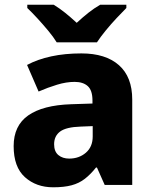

<svg xmlns="http://www.w3.org/2000/svg" viewBox="-20 -786 650 816"><path d="M206 10Q134 10 86 -33Q38 -76 38 -165Q38 -252 100 -295.5Q162 -339 282 -343L373 -346V-359Q373 -402 353 -420Q333 -438 297 -438Q262 -438 222.5 -426Q183 -414 144 -397L95 -510Q140 -534 198 -546.5Q256 -559 326 -559Q429 -559 485.5 -509Q542 -459 542 -363V0H425L392 -74H388Q365 -45 340.5 -26Q316 -7 284 1.5Q252 10 206 10ZM274 -112Q316 -112 345 -137Q374 -162 374 -206V-250L323 -248Q261 -246 235.5 -227Q210 -208 210 -173Q210 -142 228 -127Q246 -112 274 -112ZM221 -606Q207 -629 184.5 -656Q162 -683 138.5 -708.5Q115 -734 96 -752V-766H208Q234 -750 257 -731.5Q280 -713 306 -689Q332 -713 356 -732Q380 -751 406 -766H517V-752Q500 -735 476 -709.5Q452 -684 429.5 -656.5Q407 -629 392 -606Z"/></svg>

Font: Noto Sans Symbols ExtraBold
Style: Regular
Weight: 800
Version: Version 2.002